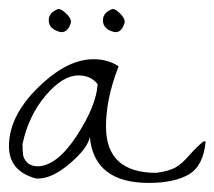

<svg xmlns="http://www.w3.org/2000/svg" viewBox="-20 -396 479 429"><path d="M245.1 -248Q216.8 -175.8 216.8 -113.3Q216.8 -9.8 329.1 -9.8Q357.4 -13.7 371.6 -21.5Q385.7 -29.3 402.3 -48.3Q418.9 -67.4 434.6 -80.1H439.5Q434.6 -25.4 401.9 -6.3Q369.1 12.7 312.5 12.7Q190.4 12.7 180.7 -89.8Q175.8 -64.5 136.2 -30.8Q96.7 2.9 65.4 2.9Q63.5 2.9 60.5 2.9Q0 -13.7 0 -69.3Q0 -141.6 75.2 -210Q133.8 -263.7 189.5 -263.7Q220.7 -263.7 245.1 -248ZM30.3 -74.2Q30.3 -58.6 31.7 -49.3Q33.2 -40 41.5 -32.2Q49.8 -24.4 65.4 -24.4Q108.4 -26.4 151.9 -93.3Q195.3 -160.2 198.2 -208Q182.6 -227.5 155.3 -227.5Q120.1 -227.5 82 -182.6Q43.9 -137.7 30.3 -74.2ZM110.4 -376Q117.2 -376 127.9 -365.7Q138.7 -355.5 138.7 -346.7Q132.8 -324.2 117.2 -324.2Q113.3 -324.2 109.4 -326.2Q88.9 -333 88.9 -350.6Q88.9 -368.2 110.4 -376ZM231.4 -376Q238.3 -376 248.5 -365.7Q258.8 -355.5 258.8 -346.7Q252.9 -324.2 238.3 -324.2Q234.4 -324.2 229.5 -326.2Q210 -333 210 -350.6Q210 -368.2 231.4 -376Z"/></svg>

Font: Dawning of a New Day
Style: Regular
Weight: 400
Designer: Kimberly Geswein
Foundry: Kimberly Geswein
Version: Version 1.002 2010